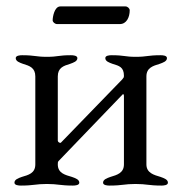

<svg xmlns="http://www.w3.org/2000/svg" viewBox="-20 -575 568 598"><path d="M158 -500H353C374 -500 384 -521 384 -543C384 -549 377 -555 371 -555H168C149 -555 144 -521 144 -512C144 -506 151 -500 158 -500ZM45 3C85 3 91 -2 126 -2C161 -2 167 3 207 3C214 3 227 2 227 -6C227 -16 215 -20 204 -24C184 -30 160 -35 160 -63C160 -69 160 -71 163 -74L362 -281C364 -283 366 -281 366 -276V-63C366 -36 344 -30 324 -24C313 -20 301 -16 301 -6C301 2 314 3 321 3C361 3 367 -2 402 -2C437 -2 443 3 483 3C490 3 503 2 503 -6C503 -16 491 -20 480 -24C460 -30 436 -36 436 -63V-337C436 -364 457 -370 477 -376C488 -380 500 -384 500 -394C500 -402 488 -403 480 -403C440 -403 438 -398 403 -398C368 -398 368 -403 328 -403C320 -403 308 -402 308 -394C308 -384 320 -380 331 -376C351 -370 366 -366 366 -339C366 -332 364 -333 361 -328L170 -131C170 -131 169 -130 168 -130C165 -130 160 -133 160 -137V-337C160 -364 178 -370 198 -376C209 -380 221 -384 221 -394C221 -402 208 -403 201 -403C161 -403 161 -398 126 -398C91 -398 89 -403 49 -403C42 -403 29 -402 29 -394C29 -384 41 -380 52 -376C72 -370 90 -364 90 -337V-63C90 -35 68 -30 48 -24C37 -20 25 -16 25 -6C25 2 38 3 45 3Z"/></svg>

Font: EB Garamond
Style: Regular
Weight: 400
Designer: Georg Duffner and Octavio Pardo
Foundry: Georg Duffner
Version: Version 1.000;PS 001.000;hotconv 1.0.88;makeotf.lib2.5.64775